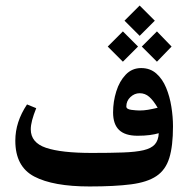

<svg xmlns="http://www.w3.org/2000/svg" viewBox="-20 -656 683 697"><path d="M487 -635.9 432 -580.9 487 -525.9 542 -580.9ZM549.7 -542 494.7 -487 549.7 -432 602.9 -487ZM426.1 -542 371.1 -487 426.1 -432 481.1 -487ZM313.5 -100.8Q202.1 -100.8 146.9 -119.5Q91.7 -138.2 91.7 -186.7Q91.7 -200.6 96.6 -219.7Q101.6 -238.7 111.5 -263.3L78.1 -276.9Q56.8 -245 46.2 -212.3Q35.6 -179.7 35.6 -145.2Q35.6 -51.3 104.3 -15.2Q173.1 20.9 305.1 20.9Q396.4 20.9 455.6 13.2Q514.9 5.5 548 -16.9Q581.2 -39.2 594.6 -82.5Q608 -125.8 608 -197.3Q608 -231.8 602.1 -268.6Q596.3 -305.5 583.1 -337.4Q569.9 -369.3 547.5 -389.1Q525.1 -408.9 492.5 -408.9Q459.1 -408.9 436.4 -385Q413.6 -361.2 402.1 -324.2Q390.5 -287.1 390.5 -247.9Q390.5 -205 412.4 -184.1Q434.2 -163.2 479.6 -163.2Q504.2 -163.2 523.3 -165.7Q542.4 -168.3 556.3 -172.4Q555.2 -146.7 542.2 -132Q529.2 -117.3 500.9 -110.7Q472.7 -104.1 426.7 -102.5Q380.6 -100.8 313.5 -100.8ZM438.6 -269.5Q438.6 -289.7 453.4 -303.6Q468.3 -317.6 487 -317.6Q506.8 -317.6 521.8 -304.4Q536.9 -291.2 552.3 -264.8Q532.1 -260 516.9 -257.4Q501.7 -254.9 486.6 -254.9Q475.2 -254.9 456.9 -257.2Q438.6 -259.6 438.6 -269.5Z"/></svg>

Font: Parastoo
Style: Regular
Weight: 400
Foundry: Saber Rastikerdar (saber.rastikerdar@gmail.com)
Version: Version 3.000